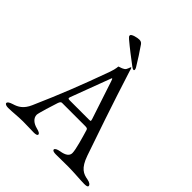

<svg xmlns="http://www.w3.org/2000/svg" viewBox="-226 -990 1147 1147"><g transform="rotate(45 347.5 -416.5)"><path d="M395 -685C399 -685 401 -688 401 -691C401 -695 399 -701 396 -706C372 -746 346 -786 319 -825C312 -835 303 -838 292 -838C278 -838 234 -829 234 -815C234 -808 238 -804 247 -796C287 -762 337 -724 377 -694C386 -687 392 -685 395 -685ZM333 -542C337 -553 339 -559 341 -559C344 -559 346 -553 350 -541L429 -302C430 -298 431 -294 431 -292C431 -287 427 -287 417 -287H262C249 -287 241 -287 241 -294C241 -296 242 -299 243 -302ZM668 5C685 5 697 3 697 -5C697 -14 687 -24 664 -28C624 -35 591 -48 563 -128C530 -223 449 -459 385 -662C382 -671 380 -686 375 -686C370 -686 368 -660 354 -651C342 -643 330 -640 318 -636C316 -635 319 -620 304 -578C237 -393 192 -279 117 -108C95 -58 65 -41 31 -31C9 -24 -2 -17 -2 -8C-2 0 10 5 27 5C60 5 103 -1 147 -1C184 -1 220 1 238 1C255 1 267 -2 267 -10C267 -19 257 -24 234 -30C202 -38 176 -58 176 -87C176 -100 207 -200 216 -226C221 -240 227 -244 233 -244H424C442 -244 448 -243 451 -233C466 -183 489 -105 489 -76C489 -54 472 -38 428 -31C410 -28 395 -21 395 -12C395 -4 407 0 424 0C448 0 490 -1 529 -1C574 -1 640 5 668 5Z"/></g></svg>

Font: EB Garamond 12
Style: Regular
Weight: 400
Version: Version 0.016+